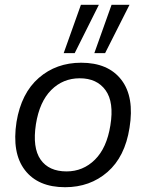

<svg xmlns="http://www.w3.org/2000/svg" viewBox="-20 -773 611 802"><path d="M252 9Q139 9 84 -62.5Q29 -134 49 -264Q69 -384 142 -447.5Q215 -511 319 -511Q432 -511 487 -439.5Q542 -368 521 -239Q502 -118 429 -54.5Q356 9 252 9ZM258 -57Q327 -57 376.5 -106Q426 -155 441 -249Q457 -346 421 -396Q385 -446 313 -446Q243 -446 194 -397Q145 -348 130 -254Q115 -156 149.5 -106.5Q184 -57 258 -57ZM374 -551 446 -753H521L419 -551ZM246 -551 318 -753H393L292 -551Z"/></svg>

Font: Mulish
Style: Italic
Weight: 400
Italic angle: -9°
Designer: Vernon Adams
Foundry: Vernon Adams
Version: Version 3.603; ttfautohint (v1.8.3)